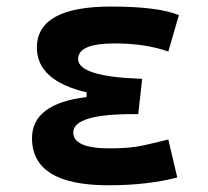

<svg xmlns="http://www.w3.org/2000/svg" viewBox="-20 -547 626 577"><path d="M305.7 9.8Q76.2 9.8 76.2 -131.8Q76.2 -235.4 240.2 -255.4V-269.5Q90.8 -304.7 90.8 -403.8Q90.8 -527.3 313.5 -527.3Q455.6 -527.3 517.6 -501.5L485.8 -392.1Q417 -416.5 324.2 -416.5Q214.8 -416.5 214.8 -369.6Q214.8 -316.4 407.2 -310.1L395.5 -204.1H379.9Q200.2 -204.1 200.2 -148.9Q200.2 -101.1 309.6 -101.1Q372.1 -101.1 412.8 -110.4Q453.6 -119.6 485.8 -127.9L512.7 -13.7Q472.7 -2.9 420.4 3.4Q368.2 9.8 305.7 9.8Z"/></svg>

Font: Cascadia Mono NF SemiBold
Style: Regular
Weight: 600
Monospace: yes
Designer: Aaron Bell
Foundry: Saja Typeworks
Version: Version 2404.023; ttfautohint (v1.8.4)